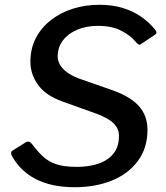

<svg xmlns="http://www.w3.org/2000/svg" viewBox="-20 -772 692 802"><path d="M547 -597Q525 -624 486 -644Q447 -664 389 -664Q341 -664 303 -648Q265 -632 243 -603.5Q221 -575 221 -535Q221 -519 230 -502.5Q239 -486 258 -471.5Q277 -457 307 -445L450 -395Q526 -368 561 -328Q596 -288 596 -230Q596 -153 555.5 -99Q515 -45 446.5 -17.5Q378 10 292 10Q195 10 129.5 -24Q64 -58 29 -122Q26 -129 26.5 -134.5Q27 -140 34 -144L85 -176Q94 -182 101 -180Q108 -178 114 -170Q137 -139 160.5 -117.5Q184 -96 216.5 -85.5Q249 -75 302 -75Q352 -75 391.5 -88.5Q431 -102 454 -130.5Q477 -159 477 -205Q477 -233 457 -254.5Q437 -276 386 -296L241 -348Q171 -373 139 -417.5Q107 -462 107 -514Q107 -569 129.5 -612.5Q152 -656 192 -687.5Q232 -719 284 -735.5Q336 -752 395 -752Q450 -752 493.5 -738.5Q537 -725 570.5 -701.5Q604 -678 628 -648Q633 -641 633.5 -636.5Q634 -632 629 -628L566 -586Q562 -584 557.5 -587Q553 -590 547 -597Z"/></svg>

Font: Libre Franklin Medium
Style: Italic
Weight: 500
Italic angle: -8°
Designer: Pablo Impallari, Rodrigo Fuenzalida, Nhung Nguyen
Foundry: Impallari Type
Version: Version 3.000